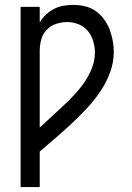

<svg xmlns="http://www.w3.org/2000/svg" viewBox="-20 -548 540 783"><path d="M64 215V-520H142V-456Q152 -474 167 -488Q182 -502 200 -511.5Q218 -521 238.5 -524.5Q259 -528 279 -528Q303 -528 326.5 -522.5Q350 -517 369.5 -503.5Q389 -490 403.5 -470.5Q418 -451 426.5 -429Q435 -407 439.5 -383.5Q444 -360 444 -337Q444 -293 428.5 -251.5Q413 -210 388.5 -174Q364 -138 334.5 -106.5Q305 -75 273 -45Q241 -15 208 13.5Q175 42 142 70V215ZM142 -28Q166 -50 190 -72Q214 -94 237.5 -116Q261 -138 283.5 -162Q306 -186 324.5 -213Q343 -240 355 -270.5Q367 -301 367 -334Q367 -357 360 -380.5Q353 -404 338 -422Q323 -440 300.5 -449Q278 -458 254 -458Q231 -458 208.5 -450.5Q186 -443 170 -426Q154 -409 148 -386Q142 -363 142 -340Z"/></svg>

Font: Iosevka Fixed
Style: Regular
Weight: 400
Monospace: yes
Designer: Belleve Invis
Foundry: Belleve Invis
Version: Version 33.2.4